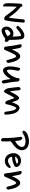

<svg xmlns="http://www.w3.org/2000/svg" viewBox="1573 -2257 590 3776"><g transform="rotate(90 1868.0 -369.0)"><path d="M425 -534Q418 -449 408.5 -360.5Q399 -272 383 -194Q379 -175 372 -167Q365 -159 352 -156Q341 -154 321.5 -163Q302 -172 289 -189Q272 -212 252.5 -239.5Q233 -267 210.5 -295.5Q188 -324 163.5 -352Q139 -380 112 -404Q109 -338 107 -273.5Q105 -209 107 -144Q107 -135 91 -135Q72 -135 60 -154.5Q48 -174 46 -194Q43 -214 43 -251.5Q43 -289 44.5 -330Q46 -371 48 -409Q50 -447 52 -469Q54 -493 63.5 -504Q73 -515 82 -514Q102 -512 108.5 -502.5Q115 -493 116 -479Q152 -453 182.5 -423Q213 -393 238.5 -362Q264 -331 285.5 -300.5Q307 -270 326 -245Q338 -305 345.5 -379Q353 -453 361 -534Q360 -544 373 -553.5Q386 -563 397 -562Q425 -560 425 -534Z M752 -495Q756 -467 758.5 -435.5Q761 -404 762.5 -372Q764 -340 764 -310Q764 -280 763 -256Q795 -234 801.5 -217Q808 -200 803 -187Q797 -169 781.5 -168.5Q766 -168 746 -179Q732 -169 714 -157.5Q696 -146 676 -135.5Q656 -125 636 -117Q616 -109 599 -106Q567 -101 541.5 -118Q516 -135 507 -169Q501 -192 504 -216.5Q507 -241 519 -263.5Q531 -286 551.5 -304Q572 -322 600 -332Q607 -335 619.5 -337Q632 -339 645.5 -338.5Q659 -338 673 -333Q687 -328 699 -316Q699 -333 698.5 -353.5Q698 -374 697 -395Q696 -416 694.5 -434.5Q693 -453 691 -466Q689 -481 679.5 -484.5Q670 -488 656 -483Q632 -475 600 -452Q568 -429 539 -403Q530 -394 518.5 -395Q507 -396 499 -404Q491 -412 490 -422.5Q489 -433 498 -445Q515 -463 536 -482Q557 -501 580 -516.5Q603 -532 627 -542Q651 -552 675 -553Q710 -554 729 -537.5Q748 -521 752 -495ZM636 -280Q623 -277 608.5 -267.5Q594 -258 582.5 -244.5Q571 -231 565.5 -214.5Q560 -198 565 -182Q567 -176 573.5 -173Q580 -170 588 -172Q612 -177 642.5 -191.5Q673 -206 691 -223Q691 -229 685 -238.5Q679 -248 671 -257.5Q663 -267 653.5 -274Q644 -281 636 -280Z M925 -455Q928 -440 931.5 -421.5Q935 -403 939 -383.5Q943 -364 946 -344Q949 -324 951 -306Q963 -332 977 -361Q991 -390 1007.5 -414.5Q1024 -439 1042.5 -455Q1061 -471 1083 -471Q1116 -471 1138.5 -447Q1161 -423 1176.5 -387.5Q1192 -352 1201 -313Q1210 -274 1216 -244Q1222 -217 1192 -204Q1178 -197 1171 -202Q1164 -207 1163 -212Q1158 -224 1150.5 -254Q1143 -284 1133.5 -315Q1124 -346 1112 -369Q1100 -392 1085 -390Q1067 -389 1053 -363Q1041 -342 1028.5 -316.5Q1016 -291 1004 -264.5Q992 -238 980.5 -211.5Q969 -185 959 -163Q952 -156 941.5 -153.5Q931 -151 920 -155Q910 -158 904 -165Q898 -172 898 -179Q889 -257 879.5 -321Q870 -385 855 -452Q848 -475 852.5 -488.5Q857 -502 882 -499Q917 -493 925 -455Z M1371 -421Q1365 -394 1359 -361.5Q1353 -329 1350.5 -299Q1348 -269 1350.5 -245Q1353 -221 1363 -211Q1380 -208 1402 -225.5Q1424 -243 1445 -270Q1466 -297 1483 -328.5Q1500 -360 1507 -384Q1511 -396 1514 -409Q1517 -422 1517 -436Q1517 -444 1527.5 -451.5Q1538 -459 1545 -460Q1550 -461 1556.5 -458Q1563 -455 1568.5 -449.5Q1574 -444 1578.5 -436.5Q1583 -429 1583 -421Q1585 -391 1589 -355Q1593 -319 1598.5 -283Q1604 -247 1610 -213Q1616 -179 1622 -152Q1625 -141 1616 -127Q1607 -113 1596 -110Q1587 -108 1577.5 -112Q1568 -116 1563 -128Q1558 -142 1553.5 -162.5Q1549 -183 1545.5 -205.5Q1542 -228 1539 -248.5Q1536 -269 1535 -283Q1520 -256 1499.5 -228.5Q1479 -201 1455.5 -178.5Q1432 -156 1406.5 -143.5Q1381 -131 1354 -134Q1314 -139 1293 -209Q1285 -237 1285.5 -271Q1286 -305 1290.5 -338.5Q1295 -372 1301.5 -402Q1308 -432 1313 -451Q1315 -459 1321 -465.5Q1327 -472 1335 -470Q1350 -467 1362.5 -452Q1375 -437 1371 -421Z M1755 -448Q1756 -432 1758.5 -408.5Q1761 -385 1764 -359.5Q1767 -334 1770.5 -309Q1774 -284 1777 -263Q1788 -285 1804 -317Q1820 -349 1837.5 -378.5Q1855 -408 1873.5 -428.5Q1892 -449 1907 -449Q1923 -449 1936.5 -433.5Q1950 -418 1960 -396Q1970 -374 1977.5 -349Q1985 -324 1990 -305Q1994 -318 2000.5 -334.5Q2007 -351 2014.5 -368.5Q2022 -386 2031.5 -403Q2041 -420 2052 -433Q2065 -447 2080 -453.5Q2095 -460 2102 -460Q2111 -460 2123.5 -454.5Q2136 -449 2149 -440Q2162 -431 2173.5 -418.5Q2185 -406 2192 -393Q2206 -366 2214.5 -334Q2223 -302 2227 -273Q2231 -244 2232.5 -221.5Q2234 -199 2235 -190Q2235 -177 2232 -170.5Q2229 -164 2221 -160Q2210 -155 2202 -156.5Q2194 -158 2189 -163Q2184 -168 2181 -174.5Q2178 -181 2177 -186Q2174 -209 2170.5 -233Q2167 -257 2163 -279.5Q2159 -302 2153.5 -321.5Q2148 -341 2142 -356Q2140 -360 2135.5 -366.5Q2131 -373 2125.5 -379Q2120 -385 2115 -389Q2110 -393 2108 -394Q2098 -394 2087 -375.5Q2076 -357 2066 -331Q2056 -305 2047.5 -276.5Q2039 -248 2035 -228Q2035 -202 2025 -189.5Q2015 -177 2004 -177Q1993 -177 1980.5 -185.5Q1968 -194 1964 -205Q1958 -221 1951 -241Q1944 -261 1936.5 -282Q1929 -303 1921.5 -323Q1914 -343 1907 -359Q1893 -340 1879.5 -317Q1866 -294 1853.5 -270Q1841 -246 1829.5 -222.5Q1818 -199 1808 -181Q1801 -170 1793 -161.5Q1785 -153 1774 -153Q1766 -153 1757 -160.5Q1748 -168 1740 -179Q1732 -190 1725.5 -204Q1719 -218 1716 -232Q1708 -275 1702.5 -326.5Q1697 -378 1692 -427Q1691 -444 1696.5 -458.5Q1702 -473 1718 -478Q1735 -481 1744 -473Q1753 -465 1755 -448Z M2761 -123Q2760 -112 2754.5 -102.5Q2749 -93 2738 -94Q2721 -95 2708.5 -107Q2696 -119 2696 -127Q2697 -214 2690.5 -304.5Q2684 -395 2670 -485Q2670 -489 2672 -494Q2674 -498 2677 -503.5Q2680 -509 2687 -514Q2694 -517 2702.5 -513Q2711 -509 2719 -501Q2727 -493 2733 -483Q2739 -473 2742 -464Q2745 -444 2748 -420Q2751 -396 2753 -370Q2777 -383 2799 -399Q2821 -415 2837.5 -434Q2854 -453 2863 -473.5Q2872 -494 2869 -516Q2867 -533 2854 -547Q2841 -561 2814 -568Q2752 -582 2703 -569.5Q2654 -557 2609 -528Q2596 -518 2585 -516Q2574 -514 2566 -517Q2558 -520 2554 -526Q2550 -532 2550 -538Q2552 -561 2572.5 -579.5Q2593 -598 2616 -611Q2646 -626 2690 -636Q2734 -646 2778.5 -643.5Q2823 -641 2862 -622Q2901 -603 2922 -561Q2941 -511 2930.5 -471Q2920 -431 2893 -398Q2866 -365 2829 -337.5Q2792 -310 2759 -287Q2761 -243 2761.5 -201Q2762 -159 2761 -123Z M3244 -360Q3205 -337 3160 -324.5Q3115 -312 3063 -312Q3065 -277 3083 -256.5Q3101 -236 3128 -232Q3144 -230 3160.5 -233Q3177 -236 3191.5 -242.5Q3206 -249 3218 -257Q3230 -265 3239 -273Q3248 -281 3258 -283.5Q3268 -286 3273 -284Q3287 -279 3283 -254Q3267 -222 3237 -199.5Q3207 -177 3170 -171Q3138 -165 3104 -174Q3070 -183 3043 -209Q3020 -232 3008 -263Q2996 -294 2993 -327Q2990 -358 2998.5 -386Q3007 -414 3025 -435.5Q3043 -457 3070 -471Q3097 -485 3133 -487Q3176 -490 3211 -471Q3246 -452 3260 -418Q3268 -399 3264.5 -385Q3261 -371 3244 -360ZM3129 -428Q3119 -426 3107.5 -421Q3096 -416 3086.5 -408.5Q3077 -401 3069.5 -391.5Q3062 -382 3061 -370Q3078 -370 3098.5 -373Q3119 -376 3138.5 -380.5Q3158 -385 3174.5 -391Q3191 -397 3202 -404Q3194 -423 3172.5 -427.5Q3151 -432 3129 -428Z M3417 -455Q3420 -440 3423.5 -421.5Q3427 -403 3431 -383.5Q3435 -364 3438 -344Q3441 -324 3443 -306Q3455 -332 3469 -361Q3483 -390 3499.5 -414.5Q3516 -439 3534.5 -455Q3553 -471 3575 -471Q3608 -471 3630.5 -447Q3653 -423 3668.5 -387.5Q3684 -352 3693 -313Q3702 -274 3708 -244Q3714 -217 3684 -204Q3670 -197 3663 -202Q3656 -207 3655 -212Q3650 -224 3642.5 -254Q3635 -284 3625.5 -315Q3616 -346 3604 -369Q3592 -392 3577 -390Q3559 -389 3545 -363Q3533 -342 3520.5 -316.5Q3508 -291 3496 -264.5Q3484 -238 3472.5 -211.5Q3461 -185 3451 -163Q3444 -156 3433.5 -153.5Q3423 -151 3412 -155Q3402 -158 3396 -165Q3390 -172 3390 -179Q3381 -257 3371.5 -321Q3362 -385 3347 -452Q3340 -475 3344.5 -488.5Q3349 -502 3374 -499Q3409 -493 3417 -455Z"/></g></svg>

Font: Nanum Pen
Style: Regular
Weight: 400
Designer: Doo-yul Kwak; Hyunghwan Choi; Nicolas Noh;
Foundry: NHN Corporation
Version: Version 1.10